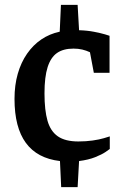

<svg xmlns="http://www.w3.org/2000/svg" viewBox="-20 -727 506 794"><path d="M233 47 228 -61Q134 -72 87 -136Q40 -200 40 -318Q40 -375 53.5 -422Q67 -469 92 -505Q117 -541 151 -564Q185 -587 227 -596L232 -707H301L307 -602Q341 -601 369 -595.5Q397 -590 414 -585Q431 -580 433 -579V-426H368L352 -511Q337 -518 320.5 -522Q304 -526 284 -526Q242 -526 216 -508Q190 -490 177 -449.5Q164 -409 164 -341Q164 -271 176.5 -227.5Q189 -184 219.5 -163Q250 -142 304 -142Q336 -142 363.5 -146Q391 -150 409.5 -155.5Q428 -161 434 -163V-111Q432 -109 416.5 -98.5Q401 -88 373.5 -77Q346 -66 307 -61L301 47Z"/></svg>

Font: Faustina Light SemiBold
Style: Regular
Weight: 600
Version: Version 1.200